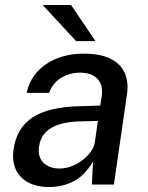

<svg xmlns="http://www.w3.org/2000/svg" viewBox="-20 -743 596 773"><path d="M177 10Q129 10 94.5 -8Q60 -26 44 -60Q28 -94 34.5 -142Q47 -228 111.5 -270.5Q176 -313 304.5 -315.5L383.5 -318L389.5 -355.5Q396 -402 371.5 -426.5Q347 -451 300.5 -450.5Q262.5 -450.5 227.8 -430.5Q193 -410.5 177.5 -369H87.5Q97 -416 128.2 -451.8Q159.5 -487.5 208 -507.2Q256.5 -527 317 -527Q384 -527 425 -506.5Q466 -486 482.2 -449Q498.5 -412 491 -361.5L438.5 0H350L354.5 -92Q318 -33 273.5 -11.5Q229 10 177 10ZM220.5 -64.5Q243 -64.5 266.8 -73.2Q290.5 -82 310.8 -97.2Q331 -112.5 345 -131.5Q359 -150.5 362 -170.5L374 -256L309 -254.5Q259.5 -254 223 -243.5Q186.5 -233 164.5 -211Q142.5 -189 137 -152.5Q131.5 -111 155 -87.8Q178.5 -64.5 220.5 -64.5ZM286.5 -577.5 151.5 -723H266L364.5 -577.5Z"/></svg>

Font: Public Sans Thin Medium
Style: Italic
Weight: 500
Italic angle: -8°
Version: Version 2.001